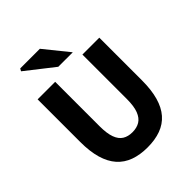

<svg xmlns="http://www.w3.org/2000/svg" viewBox="-237 -991 1140 1140"><g transform="rotate(-45 332.5 -421.5)"><path d="M333.6 12Q270.4 12 221.9 -5.7Q173.3 -23.4 140.2 -60.6Q107.2 -97.8 90.2 -155.8Q73.3 -213.8 73.3 -293.9V-651.8H220.6V-278.7Q220.6 -218.1 233.8 -182.3Q246.9 -146.5 272.2 -130.9Q297.4 -115.3 333.6 -115.3Q370.2 -115.3 396 -130.9Q421.7 -146.5 435.6 -182.3Q449.4 -218.1 449.4 -278.7V-651.8H591.2V-293.9Q591.2 -213.8 574.8 -155.8Q558.4 -97.8 525.9 -60.6Q493.4 -23.4 445.1 -5.7Q396.8 12 333.6 12ZM296.9 -701.8 121.5 -839.2 130.1 -854.7H295.1L418.6 -701.8Z"/></g></svg>

Font: Source Sans 3
Style: Regular
Weight: 200
Designer: Paul D. Hunt
Foundry: Adobe
Version: Version 3.046;hotconv 1.0.118;makeotfexe 2.5.65603